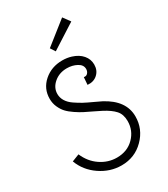

<svg xmlns="http://www.w3.org/2000/svg" viewBox="-229 -1035 1017 1163"><g transform="rotate(-30 279.5 -453.5)"><path d="M439 -883 267 -773 245 -807 403 -932ZM23 -144 74 -164Q101 -101 153.5 -65.5Q206 -30 267 -30Q340 -30 386.5 -77Q433 -124 433 -190Q433 -237 408 -265Q383 -293 333 -319Q318 -327 283.5 -343.5Q249 -360 228 -370.5Q207 -381 178 -400.5Q149 -420 132 -438.5Q115 -457 103 -484Q91 -511 91 -542Q91 -613 144 -659.5Q197 -706 273 -706Q306 -706 335 -697Q380 -683 404.5 -654Q429 -625 429 -588Q429 -547 401.5 -522Q374 -497 332 -501L336 -553Q352 -549 362.5 -560.5Q373 -572 373 -589Q373 -618 342 -634.5Q311 -651 273 -651Q220 -651 183 -619.5Q146 -588 146 -544Q146 -518 160 -495Q174 -472 201 -453.5Q228 -435 252 -422Q276 -409 311.5 -393Q347 -377 362 -369Q488 -302 488 -191Q488 -103 424.5 -39Q361 25 268 25Q189 25 120 -22Q51 -69 23 -144Z"/></g></svg>

Font: Bellota
Style: Regular
Weight: 400
Designer: Kemie Guaida
Foundry: Kemie Guaida
Version: Version 1.000;PS 002.000;hotconv 1.0.70;makeotf.lib2.5.58329